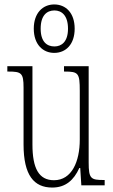

<svg xmlns="http://www.w3.org/2000/svg" viewBox="-20 -834 509 864"><path d="M224 -596C276 -596 316 -634 316 -705C316 -776 276 -814 224 -814C173 -814 132 -776 132 -705C132 -634 173 -596 224 -596ZM225 -625C191 -625 163 -646 163 -705C163 -765 191 -787 225 -787C257 -787 286 -765 286 -705C286 -646 257 -625 225 -625ZM215 10C275 10 312 -23 337 -78H341L346 0H451V-24H448C389 -24 379 -29 379 -103V-536H268V-512H271C333 -512 339 -505 339 -425V-206C339 -107 303 -23 223 -23C155 -23 126 -76 126 -184V-536H13V-512H17C76 -512 86 -506 86 -440V-184C86 -45 133 10 215 10Z"/></svg>

Font: Noto Serif Armenian ExtraCondensed ExtraLight
Style: Regular
Weight: 200
Width: 2
Designer: Monotype Design Team
Foundry: Monotype Imaging Inc.
Version: Version 2.008